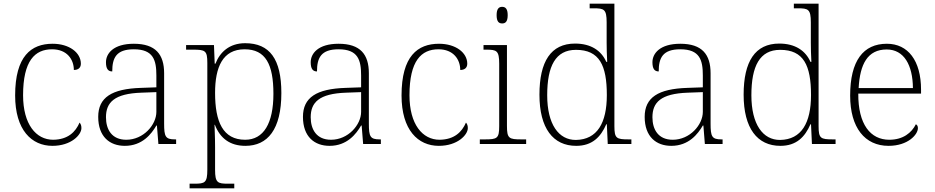

<svg xmlns="http://www.w3.org/2000/svg" viewBox="-20 -780 5062 1040"><path d="M264 10C366 10 421 -50 421 -86C421 -99 418 -108 411 -116C389 -65 348 -24 268 -23C175 -23 105 -107 105 -264C105 -451 169 -513 262 -513C343 -513 380 -458 380 -401C404 -401 418 -413 418 -435C418 -495 355 -543 265 -543C149 -543 62 -476 62 -263C62 -76 151 10 264 10Z M656 10C751 10 800 -54 827 -100H830L838 0H934V-25H928C876 -25 869 -40 869 -111V-383C869 -485 823 -543 705 -543C594 -543 554 -490 554 -443C554 -408 565 -393 588 -393C588 -467 610 -513 705 -513C811 -513 827 -454 827 -371V-307L744 -304C585 -299 512 -252 512 -147C512 -39 575 10 656 10ZM664 -23C586 -23 554 -78 554 -145C554 -225 599 -273 746 -278L827 -281V-174C827 -104 757 -23 664 -23Z M1007 240H1249V215H1215C1159 215 1145 210 1145 140V18C1145 -45 1142 -83 1142 -104H1144C1172 -31 1226 10 1309 10C1430 10 1504 -79 1504 -276C1504 -460 1441 -546 1308 -546C1222 -546 1171 -497 1147 -435H1143L1139 -536H988V-511H1025C1092 -511 1103 -506 1103 -439V139C1103 210 1090 215 1033 215H1007ZM1308 -23C1187 -23 1145 -121 1145 -277C1145 -416 1186 -513 1305 -513C1419 -513 1461 -431 1461 -272C1461 -112 1408 -23 1308 -23Z M1765 10C1860 10 1909 -54 1936 -100H1939L1947 0H2043V-25H2037C1985 -25 1978 -40 1978 -111V-383C1978 -485 1932 -543 1814 -543C1703 -543 1663 -490 1663 -443C1663 -408 1674 -393 1697 -393C1697 -467 1719 -513 1814 -513C1920 -513 1936 -454 1936 -371V-307L1853 -304C1694 -299 1621 -252 1621 -147C1621 -39 1684 10 1765 10ZM1773 -23C1695 -23 1663 -78 1663 -145C1663 -225 1708 -273 1855 -278L1936 -281V-174C1936 -104 1866 -23 1773 -23Z M2357 10C2459 10 2514 -50 2514 -86C2514 -99 2511 -108 2504 -116C2482 -65 2441 -24 2361 -23C2268 -23 2198 -107 2198 -264C2198 -451 2262 -513 2355 -513C2436 -513 2473 -458 2473 -401C2497 -401 2511 -413 2511 -435C2511 -495 2448 -543 2358 -543C2242 -543 2155 -476 2155 -263C2155 -76 2244 10 2357 10Z M2700 -653C2718 -653 2730 -663 2730 -698C2730 -732 2718 -743 2700 -743C2682 -743 2670 -732 2670 -698C2670 -663 2682 -653 2700 -653ZM2579 0H2830V-25H2804C2737 -25 2726 -30 2726 -98V-536H2599V-511H2614C2670 -511 2684 -506 2684 -435V-97C2684 -30 2673 -25 2606 -25H2579Z M3101 10C3188 10 3234 -38 3264 -107H3267L3272 0H3400V-25H3386C3319 -25 3308 -30 3308 -97V-760H3174V-735H3196C3252 -735 3266 -730 3266 -659V-548C3266 -519 3267 -481 3269 -445H3264C3237 -506 3181 -544 3095 -544C2964 -544 2902 -447 2902 -267C2902 -85 2976 10 3101 10ZM3100 -22C3006 -21 2944 -107 2944 -264C2944 -422 2989 -510 3100 -510C3227 -510 3267 -426 3267 -265C3267 -114 3215 -24 3100 -22Z M3616 10C3711 10 3760 -54 3787 -100H3790L3798 0H3894V-25H3888C3836 -25 3829 -40 3829 -111V-383C3829 -485 3783 -543 3665 -543C3554 -543 3514 -490 3514 -443C3514 -408 3525 -393 3548 -393C3548 -467 3570 -513 3665 -513C3771 -513 3787 -454 3787 -371V-307L3704 -304C3545 -299 3472 -252 3472 -147C3472 -39 3535 10 3616 10ZM3624 -23C3546 -23 3514 -78 3514 -145C3514 -225 3559 -273 3706 -278L3787 -281V-174C3787 -104 3717 -23 3624 -23Z M4207 10C4294 10 4340 -38 4370 -107H4373L4378 0H4506V-25H4492C4425 -25 4414 -30 4414 -97V-760H4280V-735H4302C4358 -735 4372 -730 4372 -659V-548C4372 -519 4373 -481 4375 -445H4370C4343 -506 4287 -544 4201 -544C4070 -544 4008 -447 4008 -267C4008 -85 4082 10 4207 10ZM4206 -22C4112 -21 4050 -107 4050 -264C4050 -422 4095 -510 4206 -510C4333 -510 4373 -426 4373 -265C4373 -114 4321 -24 4206 -22Z M4793 10C4898 10 4952 -51 4952 -86C4952 -97 4948 -103 4941 -107C4918 -61 4872 -23 4797 -23C4695 -23 4628 -106 4629 -273H4969V-294C4969 -452 4898 -543 4784 -543C4656 -543 4585 -451 4585 -262C4585 -88 4665 10 4793 10ZM4925 -303H4631C4638 -432 4679 -512 4783 -512C4877 -512 4924 -427 4925 -303Z"/></svg>

Font: Noto Serif Telugu ExtraLight
Style: Regular
Weight: 200
Designer: Jelle Bosma - Monotype Design Team
Foundry: Monotype Imaging Inc.
Version: Version 2.005